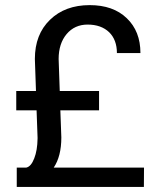

<svg xmlns="http://www.w3.org/2000/svg" viewBox="-20 -741 621 761"><path d="M372.6 -303.7V-380.4H216.8L212.4 -507.3C212.4 -547.9 223.1 -581.1 244.1 -606C265.1 -630.9 293 -643.6 327.1 -643.6C363.3 -643.6 391.6 -633.3 412.6 -613.3C433.1 -593.3 443.4 -565.4 443.4 -530.8H536.6C536.6 -588.4 518.6 -634.3 482.4 -668.9C446.3 -703.6 397.5 -720.7 335.4 -720.7C270.5 -720.7 217.8 -701.2 178.2 -662.6C138.2 -624 118.2 -572.3 118.2 -507.3L122.6 -380.4H44.4V-303.7H125L128.9 -195.8V-191.9C128.4 -160.6 124 -134.3 115.7 -113.3C107.4 -91.8 97.2 -79.6 84 -76.7H46.4V0H550.3L550.8 -76.7H192.9C212.9 -106.4 223.1 -146 223.1 -196.3L219.2 -303.7Z"/></svg>

Font: Roboto
Style: Regular
Weight: 400
Designer: Google
Version: Version 2.137; 2017